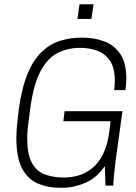

<svg xmlns="http://www.w3.org/2000/svg" viewBox="-20 -873 640 903"><path d="M261 10Q204 10 157.5 -10Q111 -30 84 -80.5Q57 -131 57 -223Q57 -239 58 -257Q59 -275 61.5 -299Q64 -323 68 -356Q82 -459 109.5 -525.5Q137 -592 176 -629Q215 -666 262.5 -681Q310 -696 363 -696H369Q422 -696 469 -679Q516 -662 545 -620Q574 -578 574 -504Q574 -491 573 -477.5Q572 -464 570 -449H517Q520 -473 520 -494Q520 -555 496.5 -588.5Q473 -622 436 -635Q399 -648 357 -648Q301 -648 254 -625.5Q207 -603 173 -542.5Q139 -482 123 -368Q119 -337 116 -314Q113 -291 111 -274.5Q109 -258 108.5 -245.5Q108 -233 108 -223Q108 -148 129.5 -108Q151 -68 190 -53Q229 -38 282 -38Q314 -38 348 -47.5Q382 -57 412.5 -81Q443 -105 465 -149Q487 -193 495 -261L500 -303H278L284 -350H556L524 -119Q519 -80 516 -48Q513 -16 513 0H476L473 -92Q436 -37 382 -13.5Q328 10 276 10ZM344 -784 354 -853H420L410 -784Z"/></svg>

Font: Chivo Mono Medium Thin
Style: Italic
Weight: 250
Italic angle: -8.05°
Monospace: yes
Version: Version 1.008